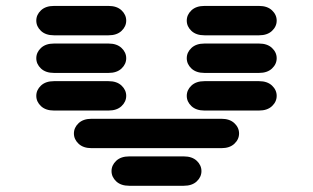

<svg xmlns="http://www.w3.org/2000/svg" viewBox="-20 -631 1040 638"><path d="M409.2 -13.7H590.8Q618.2 -13.7 633.8 -28.3Q649.4 -43 649.4 -62.5Q649.4 -82 633.8 -96.7Q618.2 -111.3 590.8 -111.3H409.2Q381.8 -111.3 366.2 -96.7Q350.6 -82 350.6 -62.5Q350.6 -43 366.2 -28.3Q381.8 -13.7 409.2 -13.7ZM284.2 -138.7H715.8Q743.2 -138.7 758.8 -153.3Q774.4 -168 774.4 -187.5Q774.4 -207 758.8 -221.7Q743.2 -236.3 715.8 -236.3H284.2Q256.8 -236.3 241.2 -221.7Q225.6 -207 225.6 -187.5Q225.6 -168 241.2 -153.3Q256.8 -138.7 284.2 -138.7ZM159.2 -263.7H340.8Q368.2 -263.7 383.8 -278.3Q399.4 -293 399.4 -312.5Q399.4 -332 383.8 -346.7Q368.2 -361.3 340.8 -361.3H159.2Q131.8 -361.3 116.2 -346.7Q100.6 -332 100.6 -312.5Q100.6 -293 116.2 -278.3Q131.8 -263.7 159.2 -263.7ZM659.2 -263.7H840.8Q868.2 -263.7 883.8 -278.3Q899.4 -293 899.4 -312.5Q899.4 -332 883.8 -346.7Q868.2 -361.3 840.8 -361.3H659.2Q631.8 -361.3 616.2 -346.7Q600.6 -332 600.6 -312.5Q600.6 -293 616.2 -278.3Q631.8 -263.7 659.2 -263.7ZM159.2 -388.7H340.8Q368.2 -388.7 383.8 -403.3Q399.4 -418 399.4 -437.5Q399.4 -457 383.8 -471.7Q368.2 -486.3 340.8 -486.3H159.2Q131.8 -486.3 116.2 -471.7Q100.6 -457 100.6 -437.5Q100.6 -418 116.2 -403.3Q131.8 -388.7 159.2 -388.7ZM659.2 -388.7H840.8Q868.2 -388.7 883.8 -403.3Q899.4 -418 899.4 -437.5Q899.4 -457 883.8 -471.7Q868.2 -486.3 840.8 -486.3H659.2Q631.8 -486.3 616.2 -471.7Q600.6 -457 600.6 -437.5Q600.6 -418 616.2 -403.3Q631.8 -388.7 659.2 -388.7ZM159.2 -513.7H340.8Q368.2 -513.7 383.8 -528.3Q399.4 -543 399.4 -562.5Q399.4 -582 383.8 -596.7Q368.2 -611.3 340.8 -611.3H159.2Q131.8 -611.3 116.2 -596.7Q100.6 -582 100.6 -562.5Q100.6 -543 116.2 -528.3Q131.8 -513.7 159.2 -513.7ZM659.2 -513.7H840.8Q868.2 -513.7 883.8 -528.3Q899.4 -543 899.4 -562.5Q899.4 -582 883.8 -596.7Q868.2 -611.3 840.8 -611.3H659.2Q631.8 -611.3 616.2 -596.7Q600.6 -582 600.6 -562.5Q600.6 -543 616.2 -528.3Q631.8 -513.7 659.2 -513.7Z"/></svg>

Font: Sixtyfour Convergence
Style: Regular
Weight: 400
Designer: Jens Kutilek
Foundry: Jens Kutilek
Version: Version 2.001